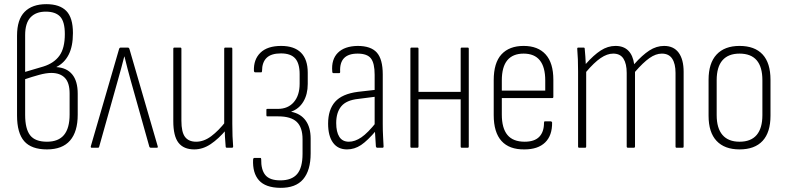

<svg xmlns="http://www.w3.org/2000/svg" viewBox="-20 -711 3782 924"><path d="M206 8Q131 8 96.5 -31.5Q62 -71 62 -155V-539Q62 -617 98.5 -654Q135 -691 203 -691Q267 -691 299 -658.5Q331 -626 331 -552Q331 -488 310.5 -448Q290 -408 252 -389V-388Q301 -385 327.5 -353Q354 -321 354 -260V-159Q354 -77 317 -34.5Q280 8 206 8ZM206 -29Q261 -29 288 -61.5Q315 -94 315 -160V-261Q315 -313 292 -336.5Q269 -360 227 -360Q202 -360 167.5 -350.5Q133 -341 101 -330V-158Q101 -91 125 -60Q149 -29 206 -29ZM101 -365 189 -391Q240 -407 266 -443Q292 -479 292 -547Q292 -607 269.5 -631Q247 -655 200 -655Q153 -655 127 -627.5Q101 -600 101 -542Z M421 0Q416 0 417 -7L553 -475Q555 -482 561 -482H595Q601 -482 603 -475L739 -7Q741 0 735 0H706Q701 0 699 -4L609 -324Q601 -352 593.5 -381.5Q586 -411 579 -439H578Q571 -411 563 -381.5Q555 -352 547 -324L457 -4Q456 0 452 0Z M915 8Q864 8 839 -24Q814 -56 814 -128V-476Q814 -482 819 -482H848Q853 -482 853 -476V-130Q853 -75 870.5 -52Q888 -29 924 -29Q961 -29 996.5 -55.5Q1032 -82 1067 -127L1069 -87Q1032 -43 994 -17.5Q956 8 915 8ZM1072 0Q1066 0 1066 -6Q1064 -29 1062.5 -54.5Q1061 -80 1061 -99L1059 -109V-476Q1059 -482 1064 -482H1093Q1098 -482 1098 -476V-115Q1098 -83 1099 -56Q1100 -29 1102 -6Q1102 0 1096 0Z M1328 193Q1258 192 1226.5 157Q1195 122 1198 57Q1199 49 1204 49H1233Q1237 49 1237 55Q1236 106 1257 131.5Q1278 157 1329 157Q1384 157 1410 126.5Q1436 96 1436 29V-41Q1436 -98 1408 -124.5Q1380 -151 1319 -151H1267Q1264 -151 1263 -152.5Q1262 -154 1262 -156V-182Q1262 -185 1263 -186Q1264 -187 1267 -187H1317Q1366 -187 1394 -219.5Q1422 -252 1422 -308V-354Q1422 -406 1400.5 -430Q1379 -454 1332 -454Q1285 -454 1263 -432.5Q1241 -411 1241 -369Q1241 -366 1240 -364.5Q1239 -363 1237 -363H1208Q1203 -363 1202 -370Q1200 -425 1233.5 -457.5Q1267 -490 1333 -490Q1396 -490 1428.5 -457.5Q1461 -425 1461 -361V-307Q1461 -257 1440 -222Q1419 -187 1382 -174V-173Q1427 -164 1451 -131Q1475 -98 1475 -44V27Q1475 109 1439 151.5Q1403 194 1328 193Z M1795 0Q1791 0 1789 -6Q1788 -28 1786 -54Q1784 -80 1784 -99L1783 -109V-351Q1783 -407 1765 -430Q1747 -453 1701 -453Q1612 -453 1617 -365Q1617 -359 1612 -359H1585Q1579 -359 1579 -367Q1574 -425 1606 -457Q1638 -489 1701 -490Q1765 -490 1793.5 -458Q1822 -426 1822 -353V-114Q1822 -82 1823.5 -55Q1825 -28 1826 -6Q1826 0 1821 0ZM1650 8Q1606 8 1582.5 -24.5Q1559 -57 1559 -116Q1559 -183 1592.5 -221Q1626 -259 1702 -269L1790 -279V-246L1704 -235Q1647 -229 1622.5 -199.5Q1598 -170 1598 -119Q1598 -76 1613 -52.5Q1628 -29 1659 -29Q1688 -29 1719 -50Q1750 -71 1792 -124V-85Q1749 -34 1717.5 -13Q1686 8 1650 8Z M2202 0Q2197 0 2197 -6V-476Q2197 -482 2202 -482H2231Q2236 -482 2236 -476V-6Q2236 0 2231 0ZM1960 0Q1955 0 1955 -6V-476Q1955 -482 1960 -482H1989Q1994 -482 1994 -476V-6Q1994 0 1989 0ZM1988 -233V-269H2205V-233Z M2504 8Q2431 9 2393.5 -32.5Q2356 -74 2356 -157V-325Q2356 -409 2393.5 -449.5Q2431 -490 2500 -490Q2569 -490 2606 -449Q2643 -408 2643 -327V-245Q2643 -239 2638 -239H2395V-160Q2395 -94 2422 -61.5Q2449 -29 2505 -29Q2552 -29 2575 -52.5Q2598 -76 2598 -120Q2598 -127 2602 -127H2631Q2635 -127 2637 -122Q2638 -59 2603.5 -25.5Q2569 8 2504 8ZM2395 -275H2604V-324Q2604 -388 2578 -420.5Q2552 -453 2500 -453Q2448 -453 2421.5 -421Q2395 -389 2395 -324Z M2767 0Q2762 0 2762 -6V-367Q2762 -398 2761 -425.5Q2760 -453 2758 -475Q2757 -482 2763 -482H2789Q2794 -482 2794 -476Q2796 -458 2797 -439.5Q2798 -421 2799 -403Q2837 -446 2871 -468Q2905 -490 2942 -490Q2981 -490 3003.5 -467.5Q3026 -445 3032 -402Q3071 -446 3105 -468Q3139 -490 3176 -490Q3222 -490 3246 -457.5Q3270 -425 3270 -365V-6Q3270 0 3265 0H3236Q3231 0 3231 -6V-360Q3231 -404 3215 -428.5Q3199 -453 3165 -453Q3136 -453 3105.5 -431.5Q3075 -410 3036 -365V-6Q3036 0 3030 0H3002Q2996 0 2996 -6V-360Q2996 -404 2980.5 -428.5Q2965 -453 2931 -453Q2902 -453 2870.5 -431.5Q2839 -410 2801 -365V-6Q2801 0 2796 0Z M3539 8Q3467 8 3428.5 -33Q3390 -74 3390 -154V-327Q3390 -407 3428.5 -448.5Q3467 -490 3539 -490Q3612 -490 3650 -449Q3688 -408 3688 -327V-154Q3688 -74 3650 -33Q3612 8 3539 8ZM3539 -29Q3594 -29 3621.5 -61.5Q3649 -94 3649 -157V-325Q3649 -389 3621.5 -421Q3594 -453 3539 -453Q3485 -453 3457 -421Q3429 -389 3429 -325V-157Q3429 -94 3457 -61.5Q3485 -29 3539 -29Z"/></svg>

Font: Sofia Sans Condensed ExtraLight
Style: Regular
Weight: 250
Version: Version 4.100